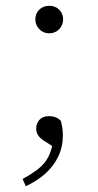

<svg xmlns="http://www.w3.org/2000/svg" viewBox="-20 -481 340 663"><path d="M69 162 58 137Q91 119 113 101.5Q135 84 147 60.5Q159 37 164 3L172 31L140 10Q123 1 114 -10.5Q105 -22 105 -37Q105 -55 116.5 -67.5Q128 -80 149 -80Q161 -80 171 -76.5Q181 -73 190 -64Q193 -53 195 -41Q197 -29 197 -13Q197 27 181 60Q165 93 136.5 118.5Q108 144 69 162ZM150 -366Q129 -366 115.5 -380.5Q102 -395 102 -414Q102 -434 115.5 -447.5Q129 -461 150 -461Q171 -461 184.5 -447.5Q198 -434 198 -414Q198 -395 184.5 -380.5Q171 -366 150 -366Z"/></svg>

Font: Source Serif 4 18pt Light
Style: Regular
Weight: 300
Designer: Frank Grießhammer
Foundry: Adobe Systems Incorporated
Version: Version 4.004;hotconv 1.0.116;makeotfexe 2.5.65601